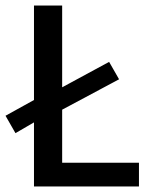

<svg xmlns="http://www.w3.org/2000/svg" viewBox="-31 -675 550 695"><path d="M472 -86V0H92V-232L25 -193L-11 -256L92 -313V-655H194V-359L364 -451L400 -388L194 -278V-86Z"/></svg>

Font: Assistant SemiBold
Style: Regular
Weight: 600
Designer: Hebrew By Ben Nathan, Latin by Paul Hunt
Version: Version 2.001; ttfautohint (v1.6)